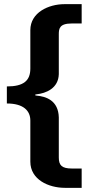

<svg xmlns="http://www.w3.org/2000/svg" viewBox="-20 -743 448 924"><path d="M126 -598V-413C126 -355 94 -327 13 -327V-245C93 -245 126 -210 126 -163V35C126 121 213 161 293 161H373V68H326C277 68 263 52 263 15V-178C261 -260 201 -279 155 -283C146 -284 147 -288 155 -289C202 -294 261 -318 263 -386V-578C263 -605 266 -630 325 -630H373V-723H290C214 -723 126 -683 126 -598Z"/></svg>

Font: United Sans ExtraBold
Style: Regular
Weight: 800
Designer: Pablo Impallari, Rodrigo Fuenzalida (Modified by Dan O. Williams)
Version: Version 1.000;PS 001.000;hotconv 1.0.88;makeotf.lib2.5.64775